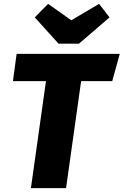

<svg xmlns="http://www.w3.org/2000/svg" viewBox="-20 -974 640 994"><path d="M493 -954 349 -869 229 -954 160 -884 283 -748H389L547 -884ZM600 -695H66L47 -554H218L140 0H322L400 -554H561Z"/></svg>

Font: Fira Sans ExtraBold
Style: Italic
Weight: 800
Italic angle: -8°
Designer: bBox Type GmbH & Carrois Corporate GbR & Edenspiekermann AG
Foundry: bBox Type GmbH & Carrois Corporate GbR & Edenspiekermann AG
Version: Version 4.301;PS 004.301;hotconv 1.0.88;makeotf.lib2.5.64775